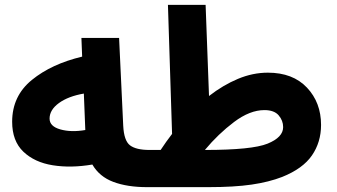

<svg xmlns="http://www.w3.org/2000/svg" viewBox="-20 -765 1387 790"><path d="M674 -73Q674 -104 655.5 -126Q637 -148 595 -148Q540 -148 515 -167Q490 -186 487 -248L470 -609H315L318 -532Q192 -502 111 -436Q30 -370 30 -264Q30 -185 76 -141Q122 -97 197 -85Q272 -73 360 -88Q389 -38 446.5 -16.5Q504 5 585 5Q629 5 651.5 -16.5Q674 -38 674 -73ZM184 -277Q184 -313 222.5 -341Q261 -369 325 -380L331 -230Q273 -220 228.5 -232.5Q184 -245 184 -277Z M1141 -37Q1226 -71 1263.5 -125.5Q1301 -180 1301 -251Q1301 -343 1243 -404.5Q1185 -466 1082 -466Q1020 -466 959 -440.5Q898 -415 840 -370L826 -745H671L688 -214Q664 -183 641 -148H596L586 5H837Q944 5 1015.5 -5.5Q1087 -16 1141 -37ZM1068 -312Q1108 -312 1126.5 -290.5Q1145 -269 1145 -242Q1145 -200 1081 -174Q1017 -148 824 -148H823Q878 -214 943 -263Q1008 -312 1068 -312Z"/></svg>

Font: Noto Sans Arabic Extra
Style: Regular
Weight: 800
Designer: Nadine Chahine - Monotype Design Team
Foundry: Monotype Imaging Inc.
Version: Version 1.902